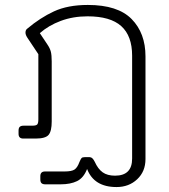

<svg xmlns="http://www.w3.org/2000/svg" viewBox="-20 -560 683 776"><path d="M332 123Q318 159 291.5 172Q265 185 225 185H163Q153 185 148 180.5Q143 176 143 165V152Q143 133 162 133H241Q270 133 281.5 125Q293 117 301 95Q306 83 309.5 79Q313 75 324 75H339Q348 75 353 79.5Q358 84 363 94Q376 123 395 136.5Q414 150 445 150Q514 150 514 81V-335Q514 -415 470 -454.5Q426 -494 334 -494Q275 -494 225.5 -475.5Q176 -457 141 -426L171 -381Q182 -365 185.5 -351Q189 -337 189 -312V-69Q189 -30 176.5 -15Q164 0 124 0H74Q55 0 55 -19V-32Q55 -43 60 -47.5Q65 -52 75 -52H110Q126 -52 130.5 -57Q135 -62 135 -78V-341L91 -407Q83 -419 83 -428Q83 -439 90 -444Q142 -488 198 -514Q254 -540 335 -540Q456 -540 512 -483Q568 -426 568 -332V83Q568 133 534.5 164.5Q501 196 451 196Q360 196 332 123Z"/></svg>

Font: Mitr ExtraLight
Style: Regular
Weight: 275
Designer: Thanarat Vachiruckul
Foundry: Cadson Demak Co.,Ltd.
Version: Version 1.001